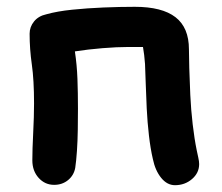

<svg xmlns="http://www.w3.org/2000/svg" viewBox="-20 -534 652 564"><path d="M494 10Q471 10 453.5 -11.5Q436 -33 429 -67Q422 -97 417.5 -136Q413 -175 411 -215.5Q409 -256 408 -290.5Q407 -325 406 -346Q404 -374 400 -396H357Q324 -396 281 -392.5Q238 -389 200 -383Q206 -343 207.5 -302Q209 -261 209 -215Q209 -186 208.5 -153Q208 -120 206 -90.5Q204 -61 201 -41Q197 -19 180 -5Q163 9 139 9Q112 9 93.5 -11.5Q75 -32 75 -63Q75 -95 77.5 -143.5Q80 -192 80 -230Q80 -299 73.5 -344.5Q67 -390 67 -435Q67 -455 80 -471Q93 -487 116 -492Q148 -501 192 -505.5Q236 -510 284 -512Q332 -514 376 -514Q456 -514 495.5 -483.5Q535 -453 535 -389Q535 -370 536 -334Q537 -298 539 -255Q541 -212 546 -169Q551 -126 558 -92Q560 -82 562.5 -71Q565 -60 565 -52Q565 -26 544 -8Q523 10 494 10Z"/></svg>

Font: Shantell Sans Normal
Style: Regular
Weight: 600
Designer: Stephen Nixon, Anya Danilova, Shantell Martin
Foundry: Arrow Type
Version: Version 1.009;[a7da0bfa3]